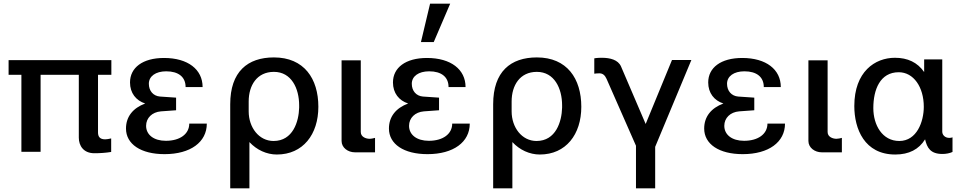

<svg xmlns="http://www.w3.org/2000/svg" viewBox="-20 -830 5254 1050"><path d="M411 -77C411 -34 436 8 496 8C526 8 558 6 588 1V-73C575 -70 564 -68 555 -68C524 -68 516 -85 516 -106V-421H589V-501H27V-421H97V0H202V-421H411Z M669 -127C669 -42 750 13 880 13C1022 13 1111 -53 1111 -154H1015C1015 -97 964 -60 887 -60C821 -60 779 -93 779 -142C779 -185 812 -217 860 -221L943 -227V-296L855 -302C818 -305 794 -333 794 -372C794 -413 831 -440 889 -440C956 -440 995 -409 995 -354H1088C1088 -450 1008 -513 877 -513C760 -513 691 -460 691 -379C691 -321 724 -280 774 -264C707 -239 669 -192 669 -127Z M1340 -275C1340 -363 1385 -437 1478 -437C1574 -437 1616 -346 1616 -254V-241C1614 -165 1582 -59 1476 -59C1396 -59 1340 -133 1340 -221ZM1344 200V-53C1384 -10 1438 15 1494 15C1637 15 1721 -95 1721 -246C1721 -400 1643 -516 1478 -516C1334 -516 1239 -438 1239 -260V200Z M1848 -59C1848 -22 1883 3 1921 3H2031V-76C2024 -74 2011 -71 2001 -71C1983 -71 1953 -80 1953 -108V-500H1848Z M2107 -127C2107 -42 2188 13 2318 13C2460 13 2549 -53 2549 -154H2453C2453 -97 2402 -60 2325 -60C2259 -60 2217 -93 2217 -142C2217 -185 2250 -217 2298 -221L2381 -227V-296L2293 -302C2256 -305 2232 -333 2232 -372C2232 -413 2269 -440 2327 -440C2394 -440 2433 -409 2433 -354H2526C2526 -450 2446 -513 2315 -513C2198 -513 2129 -460 2129 -379C2129 -321 2162 -280 2212 -264C2145 -239 2107 -192 2107 -127ZM2442 -810H2332L2282 -600H2352Z M2778 -275C2778 -363 2823 -437 2916 -437C3012 -437 3054 -346 3054 -254V-241C3052 -165 3020 -59 2914 -59C2834 -59 2778 -133 2778 -221ZM2782 200V-53C2822 -10 2876 15 2932 15C3075 15 3159 -95 3159 -246C3159 -400 3081 -516 2916 -516C2772 -516 2677 -438 2677 -260V200Z M3376 -467C3360 -503 3316 -514 3272 -514C3263 -514 3247 -514 3230 -511V-427C3236 -428 3249 -429 3258 -429C3276 -429 3288 -419 3297 -399L3458 -33V200H3563V-27L3761 -502H3655L3511 -152Z M3831 -127C3831 -42 3912 13 4042 13C4184 13 4273 -53 4273 -154H4177C4177 -97 4126 -60 4049 -60C3983 -60 3941 -93 3941 -142C3941 -185 3974 -217 4022 -221L4105 -227V-296L4017 -302C3980 -305 3956 -333 3956 -372C3956 -413 3993 -440 4051 -440C4118 -440 4157 -409 4157 -354H4250C4250 -450 4170 -513 4039 -513C3922 -513 3853 -460 3853 -379C3853 -321 3886 -280 3936 -264C3869 -239 3831 -192 3831 -127Z M4401 -59C4401 -22 4436 3 4474 3H4584V-76C4577 -74 4564 -71 4554 -71C4536 -71 4506 -80 4506 -108V-500H4401Z M4895 -435C4976 -435 5032 -354 5032 -246C5032 -165 4994 -59 4898 -59C4805 -59 4756 -146 4756 -239C4756 -340 4793 -435 4895 -435ZM5039 -68C5050 -22 5068 12 5134 12C5154 12 5174 8 5189 1V-79C5182 -76 5173 -76 5171 -76C5148 -76 5133 -92 5133 -110V-505H5034V-436C4997 -489 4944 -514 4874 -514C4765 -514 4652 -438 4652 -250C4652 -126 4707 15 4876 15C4951 15 5005 -13 5039 -68Z"/></svg>

Font: Perun Medium
Style: Regular
Weight: 500
Foundry: Copyright (c) Stefan Peev, Context Ltd, 2016
Version: Version 1.089